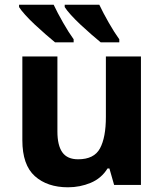

<svg xmlns="http://www.w3.org/2000/svg" viewBox="-20 -786 697 816"><path d="M579 -546V0H465L445 -70H437Q411 -28 365.5 -9Q320 10 269 10Q181 10 128 -37.5Q75 -85 75 -190V-546H224V-227Q224 -168 245 -138.5Q266 -109 312 -109Q380 -109 405 -155.5Q430 -202 430 -289V-546ZM402 -766Q418 -732 442 -690Q466 -648 487 -619V-606H408Q391 -620 368.5 -639.5Q346 -659 322.5 -681Q299 -703 281 -723Q263 -743 255 -756V-766ZM208 -766Q224 -732 248 -690Q272 -648 293 -619V-606H214Q197 -620 174.5 -639.5Q152 -659 128.5 -681Q105 -703 87 -723Q69 -743 61 -756V-766Z"/></svg>

Font: Noto Sans
Style: Bold
Weight: 700
Designer: Monotype Design Team
Foundry: Monotype Imaging Inc.
Version: Version 2.000;GOOG;noto-source:20170915:90ef993387c0; ttfaut